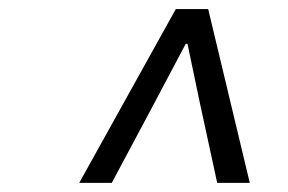

<svg xmlns="http://www.w3.org/2000/svg" viewBox="-20 -690 640 426"><path d="M155.8 -284.2 370.1 -669.9H441.9L534.2 -284.2H461.9L423.8 -460L396 -592.8H392.1L321.8 -460L228 -284.2Z"/></svg>

Font: Office Code Pro Italic
Style: Regular
Weight: 400
Italic angle: -9°
Designer: Nathan Rutzky & Paul D. Hunt
Foundry: Adobe Systems Incorporated
Version: Version 1.004;PS 001.004;hotconv 1.0.70;makeotf.lib2.5.58329